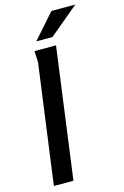

<svg xmlns="http://www.w3.org/2000/svg" viewBox="-136 -973 666 1033"><g transform="rotate(-15 197.0 -456.5)"><path d="M117 -728H237L139 0H30L120 -665ZM261 -913H394L230 -776H140Z"/></g></svg>

Font: Rosario SemiBold
Style: Italic
Weight: 600
Italic angle: -8.05°
Designer: Hector Gatti
Foundry: Omnibus Type
Version: Version 1.101; ttfautohint (v1.8.1.43-b0c9)